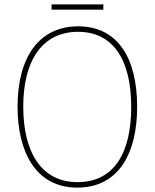

<svg xmlns="http://www.w3.org/2000/svg" viewBox="-20 -845 705 875"><path d="M451 -825H215V-801H451ZM605 -358C605 -583 515 -725 336 -725C158 -725 60 -584 60 -359C60 -154 142 10 332 10C524 10 605 -151 605 -358ZM86 -359C86 -563 168 -700 336 -700C493 -700 578 -576 578 -358C578 -148 500 -15 333 -15C168 -15 86 -152 86 -359Z"/></svg>

Font: Noto Sans Malayalam SemiCondensed Thin
Style: Regular
Weight: 100
Width: 4
Designer: Jelle Bosma - Monotype Design Team
Foundry: Monotype Imaging Inc.
Version: Version 2.104